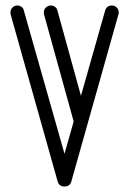

<svg xmlns="http://www.w3.org/2000/svg" viewBox="-20 -679 470 699"><path d="M239.4 -32.4Q239.8 -31.2 240.1 -29.2Q240.5 -27.2 240.5 -25.8Q240.5 -15 233.1 -7.5Q225.8 0 215 0Q196 0 190.2 -17.2L18.8 -626.2Q18.4 -628.4 18.2 -629.9Q18 -631.4 18 -633.5Q18 -644.2 25.4 -651.6Q32.8 -659 42.9 -659Q51.1 -659 57.9 -654.3Q64.8 -649.6 66.6 -641.4ZM298.2 -245.1 250.1 -230 140.4 -626.2Q140 -628.4 139.8 -629.9Q139.6 -631.4 139.6 -633.5Q139.6 -644.2 147 -651.6Q154.4 -659 165.1 -659Q173.4 -659 180.2 -654.1Q187 -649.2 188.9 -641.4ZM363 -641.4Q365.5 -649.6 371.8 -654.3Q378.1 -659 387.4 -659Q397.5 -659 404.9 -651.6Q412.2 -644.2 412.2 -634.1Q412.2 -632 412.1 -630.2Q411.9 -628.4 411.1 -626.2L239.4 -17.2Q234 0 215 0Q204.9 0 197.2 -7.5Q189.5 -15 189.5 -25.8Q189.5 -27.2 189.7 -29.2Q189.9 -31.2 190.2 -32.4Z"/></svg>

Font: Libertine-Super Thin
Style: Regular
Weight: 100
Designer: Bastien Sozeau
Foundry: NBR — Bastien Sozeau
Version: Version 2.003;gftools[0.9.33]